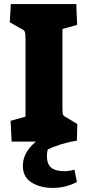

<svg xmlns="http://www.w3.org/2000/svg" viewBox="-20 -694 428 941"><path d="M92 119Q92 53 156 0H37L32 -102L105 -122V-505Q105 -531 101 -539.5Q97 -548 80 -555L28 -585L33 -674H354L358 -572L286 -552V-162Q286 -138 289.5 -131Q293 -124 308 -117L359 -86L357 -5Q319 1 280 13Q241 25 214 39Q210 51 210 71Q210 110 231 127.5Q252 145 295 145Q317 145 345 138L357 198Q302 227 238 227Q178 227 135 200.5Q92 174 92 119Z"/></svg>

Font: Suez One
Style: Regular
Weight: 400
Designer: Michal Sahar
Foundry: Hagilda
Version: Version 1.001